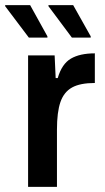

<svg xmlns="http://www.w3.org/2000/svg" viewBox="-44 -725 409 745"><path d="M65 -510H168L172 -422H180Q196 -477 231 -497.5Q266 -518 324 -518V-403Q267 -403 235.5 -385.5Q204 -368 190.5 -329Q177 -290 177 -222V0H65ZM68 -579 -24 -701V-705H73L140 -584V-579ZM235 -579 144 -701V-705H240L308 -584V-579Z"/></svg>

Font: Saira Semi Condensed Medium
Style: Regular
Weight: 500
Width: 4
Designer: Hector Gatti with collaboration of the Omnibus-Type team
Foundry: Omnibus-Type
Version: Version 1.001; ttfautohint (v1.8)